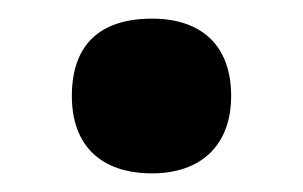

<svg xmlns="http://www.w3.org/2000/svg" viewBox="-20 -456 325 206"><path d="M57.1 -353C57.1 -299.8 88.4 -270 143.1 -270C195.8 -270 228 -300.3 228 -353C228 -406.2 197.3 -436 143.1 -436C86.9 -436 57.1 -407.7 57.1 -353Z"/></svg>

Font: Samim
Style: Bold
Weight: 700
Foundry: DejaVu fonts team - Redesigned by Saber Rastikerdar
Version: Version 4.0.5